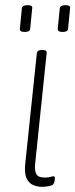

<svg xmlns="http://www.w3.org/2000/svg" viewBox="-20 -719 292 745"><path d="M143 6Q127 6 110 -0.5Q93 -7 83.5 -26.5Q74 -46 78 -84L123 -513Q125 -525 142 -525H146Q163 -525 161 -513L116 -80Q114 -55 121.5 -42.5Q129 -30 154 -30Q168 -30 175.5 -32.5Q183 -35 188 -35Q193 -35 193 -28Q193 -21 191 -13.5Q189 -6 186 -3Q182 1 168 3.5Q154 6 143 6ZM223 -595Q203 -595 204 -607L212 -687Q214 -699 234 -699Q254 -699 252 -687L244 -607Q243 -595 223 -595ZM76 -595Q56 -595 57 -607L65 -687Q67 -699 87 -699Q107 -699 105 -687L97 -607Q96 -595 76 -595Z"/></svg>

Font: Asap Condensed Condensed Thin
Style: Italic
Weight: 100
Width: 3
Italic angle: -6°
Designer: Pablo Cosgaya
Foundry: Omnibus-Type
Version: Version 3.001; ttfautohint (v1.8.4.7-5d5b)